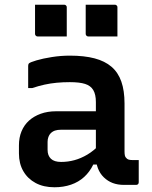

<svg xmlns="http://www.w3.org/2000/svg" viewBox="-20 -781 640 811"><path d="M506 -344Q506 -319 506 -293.5Q506 -268 506 -242.5Q506 -217 506 -191Q506 -165 506 -141Q506 -131 507.5 -124Q509 -117 514 -113Q517 -109 523 -107Q529 -105 538 -105Q540 -105 542.5 -105Q545 -105 548 -105H566Q566 -82 566 -58.5Q566 -35 566 -11Q566 -6 563 -3Q560 0 555 0Q550 0 533.5 0Q517 0 504 0Q477 0 456 -8Q435 -16 418.5 -32Q402 -48 393.5 -70.5Q385 -93 385 -121Q385 -153 385 -187Q385 -221 385 -253Q385 -270 385 -286Q385 -302 385 -318Q385 -334 385 -350Q385 -382 374 -400.5Q363 -419 339.5 -426.5Q316 -434 275 -434Q246 -434 219.5 -431.5Q193 -429 168 -423.5Q143 -418 116 -409H99Q99 -432 99 -456.5Q99 -481 99 -503Q99 -507 100 -509.5Q101 -512 102 -513Q107 -518 134 -526Q161 -534 199 -540Q237 -546 275 -546Q336 -546 379.5 -534.5Q423 -523 451 -499Q479 -475 492.5 -436.5Q506 -398 506 -344ZM181 -148Q181 -124 195 -110.5Q209 -97 238 -97Q267 -97 294.5 -104.5Q322 -112 349 -128Q376 -144 403 -172V-86H374Q359 -55 335.5 -33.5Q312 -12 280 -1Q248 10 210 10Q164 10 130.5 -8Q97 -26 78.5 -58Q60 -90 60 -133V-167Q60 -200 71 -226.5Q82 -253 102.5 -271.5Q123 -290 152 -300.5Q181 -311 217 -311Q252 -311 285 -311Q318 -311 349 -311Q380 -311 410 -311Q418 -311 422.5 -296.5Q427 -282 428 -264Q429 -246 429 -233Q395 -233 364.5 -233Q334 -233 303 -233Q272 -233 238 -233Q223 -233 212.5 -229.5Q202 -226 194 -218Q188 -212 184.5 -202.5Q181 -193 181 -182ZM128 -761Q158 -761 189.5 -761Q221 -761 251 -761Q255 -761 257 -759.5Q259 -758 260.5 -756Q262 -754 262 -750V-627Q232 -627 200.5 -627Q169 -627 139 -627Q136 -627 133.5 -628.5Q131 -630 129.5 -632.5Q128 -635 128 -638ZM342 -761Q372 -761 403.5 -761Q435 -761 465 -761Q469 -761 471 -759.5Q473 -758 474.5 -756Q476 -754 476 -750V-627Q446 -627 414.5 -627Q383 -627 353 -627Q350 -627 347.5 -628.5Q345 -630 343.5 -632.5Q342 -635 342 -638Z"/></svg>

Font: Recursive SemiBold
Style: Regular
Weight: 600
Version: Version 1.085